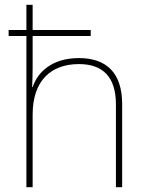

<svg xmlns="http://www.w3.org/2000/svg" viewBox="-20 -780 613 800"><path d="M116 -760H90V-655H16V-630H90V0H116V-302C116 -446 194 -513 309 -513C406 -513 463 -462 463 -345V0H489V-346C489 -477 423 -538 309 -538C197 -538 137 -480 116 -417H114C115 -446 116 -466 116 -496V-630H358V-655H116Z"/></svg>

Font: Noto Sans Devanagari UI Thin
Style: Regular
Weight: 100
Designer: Jelle Bosma - Monotype Design Team
Foundry: Monotype Imaging Inc.
Version: Version 2.004